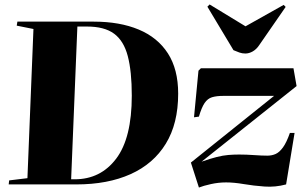

<svg xmlns="http://www.w3.org/2000/svg" viewBox="-20 -827 1379 861"><path d="M19 0 21 -18 103 -28 130 -697 55 -712 58 -730H400Q517 -730 602 -694.5Q687 -659 733 -587.5Q779 -516 779 -407Q779 -273 723.5 -182.5Q668 -92 565.5 -46Q463 0 322 0ZM299 -23H315Q431 -23 501 -115.5Q571 -208 571 -398Q571 -507 553 -575.5Q535 -644 491.5 -676Q448 -708 370 -708H327ZM881 -521H1296L1310 -441L884 -102Q924 -116 952 -123Q980 -130 1003.5 -132Q1027 -134 1052 -134Q1085 -134 1119.5 -131.5Q1154 -129 1179 -129Q1199 -129 1216 -136.5Q1233 -144 1249 -166Q1265 -188 1280 -231H1301L1263 0Q1215 13 1166 9.5Q1117 6 1073 -1.5Q1029 -9 994 -9Q960 -9 926 -1.5Q892 6 872 14L836 -98L1209 -397H981Q951 -397 931 -391Q911 -385 897.5 -365Q884 -345 872 -304L850 -301L870 -510ZM910 -797 920 -807 1081 -709 1252 -805 1261 -796 1142 -624Q1130 -606 1113.5 -596.5Q1097 -587 1080 -587Q1066 -587 1053.5 -591.5Q1041 -596 1027 -602Z"/></svg>

Font: Literata 72pt ExtraBold
Style: Italic
Weight: 800
Italic angle: -2°
Designer: Latin by Veronika Burian and Jose Scaglione. Greek by Irene Vlachou. Cyrillic by Vera Evstafieva
Foundry: TypeTogether
Version: Version 3.002